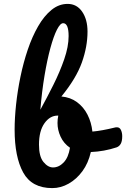

<svg xmlns="http://www.w3.org/2000/svg" viewBox="-20 -960 647 985"><path d="M248 5Q143 5 99 -75Q55 -155 55 -295Q55 -354 62.5 -424Q70 -494 85 -566.5Q100 -639 122.5 -705.5Q145 -772 175.5 -825Q206 -878 244 -909Q282 -940 327 -940Q374 -940 401.5 -900Q429 -860 429 -798Q429 -721 400 -639.5Q371 -558 295 -465Q341 -461 375 -436Q409 -411 429 -371.5Q449 -332 454 -285Q478 -287 508 -292.5Q538 -298 566 -305Q572 -307 580 -307Q594 -307 600.5 -293Q607 -279 607 -261Q607 -236 599.5 -222.5Q592 -209 578 -204Q515 -183 446 -180Q433 -123 403 -82Q373 -41 332.5 -18Q292 5 248 5ZM187 -397Q220 -457 253.5 -524Q287 -591 309.5 -656Q332 -721 332 -775Q332 -841 304 -841Q289 -841 272 -807.5Q255 -774 238.5 -713.5Q222 -653 208.5 -572.5Q195 -492 187 -397ZM252 -101Q282 -101 306.5 -126.5Q331 -152 339 -202Q307 -224 291 -258.5Q275 -293 275 -329Q275 -348 279 -367Q279 -367 276 -367Q236 -367 208 -327.5Q180 -288 180 -218Q180 -157 203 -129Q226 -101 252 -101Z"/></svg>

Font: Pacifico
Style: Regular
Weight: 400
Designer: Vernon Adams
Foundry: Vernon Adams
Version: Version 3.010; ttfautohint (v1.8.4.7-5d5b)